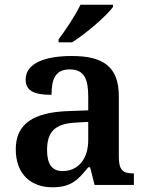

<svg xmlns="http://www.w3.org/2000/svg" viewBox="-20 -786 626 816"><path d="M229 -619V-606H286C345 -642 435 -721 460 -756V-766H322C301 -721 258 -657 229 -619ZM203 10C282 10 311 -21 355 -75H363L382 0H549V-49H546C501 -49 485 -65 485 -120V-377C485 -503 418 -548 285 -548C177 -548 89 -520 89 -448C89 -400 125 -383 199 -383C199 -449 215 -491 276 -491C341 -491 355 -446 355 -374V-317L272 -314C121 -309 47 -259 47 -152C47 -42 115 10 203 10ZM246 -59C201 -59 180 -89 180 -148C180 -222 210 -261 303 -265L355 -268V-191C355 -110 312 -59 246 -59Z"/></svg>

Font: Noto Serif Ethiopic SemiBold
Style: Regular
Weight: 600
Designer: Monotype Design Team
Foundry: Monotype Imaging Inc.
Version: Version 2.102